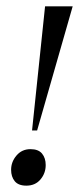

<svg xmlns="http://www.w3.org/2000/svg" viewBox="-20 -580 264 605"><path d="M81 -169 122 -560H209L97 -169ZM63 5Q38 5 26.5 -9Q15 -23 15 -45Q15 -70 32 -90Q49 -110 76 -110Q101 -110 112.5 -96Q124 -82 124 -60Q124 -34 107.5 -14.5Q91 5 63 5Z"/></svg>

Font: Spectral SC
Style: Italic
Weight: 400
Italic angle: -10°
Designer: Jean-Baptiste Levee
Foundry: Production Type
Version: Version 2.001